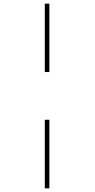

<svg xmlns="http://www.w3.org/2000/svg" viewBox="-20 -782 517 1050"><path d="M225 -762H250V-388H225ZM225 -127H250V248H225Z"/></svg>

Font: Noto Sans SemiCondensed Thin
Style: Regular
Weight: 100
Width: 4
Designer: Monotype Design Team
Foundry: Monotype Imaging Inc.
Version: Version 2.013; ttfautohint (v1.8.4.7-5d5b)